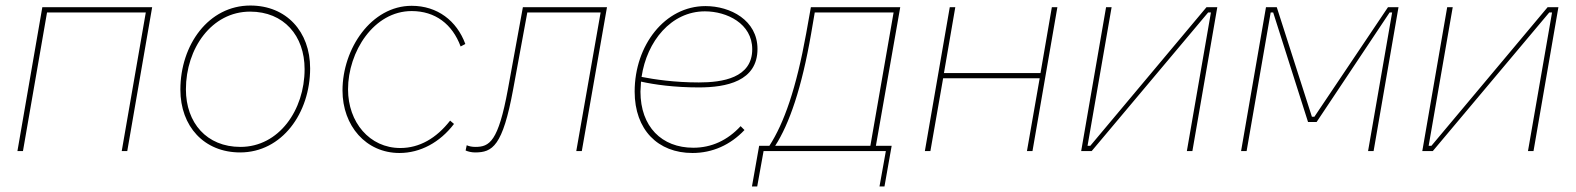

<svg xmlns="http://www.w3.org/2000/svg" viewBox="-20 -546 5696 694"><path d="M43 0H63L150 -501H507L420 0H440L530 -520H133Z M848 5C999 5 1101 -137 1101 -299C1101 -432 1015 -526 885 -526C734 -526 632 -384 632 -222C632 -89 718 5 848 5ZM849 -15C727 -15 652 -102 652 -223C652 -371 745 -504 884 -504C1006 -504 1081 -417 1081 -296C1081 -148 988 -15 849 -15Z M1424 7C1499 7 1570 -31 1621 -98L1607 -110C1557 -46 1496 -11 1427 -11C1316 -11 1238 -104 1238 -223C1238 -359 1331 -506 1468 -506C1553 -506 1615 -459 1645 -378L1662 -387C1631 -471 1561 -525 1468 -525C1322 -525 1218 -370 1218 -219C1218 -91 1303 7 1424 7Z M1697 5C1760 5 1797 -17 1835 -224L1886 -501H2151L2063 0H2083L2174 -520H1870L1816 -224C1781 -33 1749 -15 1698 -15C1687 -15 1676 -17 1667 -21L1663 -2C1672 2 1685 5 1697 5Z M2483 7C2555 7 2620 -22 2671 -76L2657 -90C2610 -39 2552 -12 2486 -12C2372 -12 2295 -88 2295 -215L2297 -251C2346 -240 2418 -230 2506 -230C2605 -230 2718 -252 2718 -369C2718 -473 2620 -524 2530 -524C2383 -524 2274 -382 2274 -215C2274 -77 2358 7 2483 7ZM2299 -268C2318 -397 2406 -505 2528 -505C2607 -505 2699 -461 2699 -368C2699 -264 2591 -248 2506 -248C2418 -248 2345 -259 2299 -268Z M2698 128H2717L2740 0H3182L3159 128H3177L3203 -19H3146L3234 -520H2911L2894 -425C2858 -226 2814 -101 2761 -19H2724ZM2782 -19C2833 -98 2878 -228 2912 -425L2925 -501H3210L3126 -19Z M3782 -520 3741 -282H3392L3433 -520H3413L3323 0H3343L3389 -263H3738L3692 0H3712L3802 -520Z M3888 0H3926L4347 -501H4357L4270 0H4290L4380 -520H4341L3921 -19H3911L3998 -520H3978Z M4466 0H4486L4573 -501H4582L4708 -105H4739L5003 -501H5012L4925 0H4945L5035 -520H4997L4731 -124H4722L4595 -520H4556Z M5121 0H5159L5580 -501H5590L5503 0H5523L5613 -520H5574L5154 -19H5144L5231 -520H5211Z"/></svg>

Font: Fixel Text 20240404 Thin
Style: Italic
Weight: 100
Width: 4
Italic angle: -10°
Designer: AlfaBravo + MacPaw
Foundry: Kyrylo Tkachov, Marchela Mozhyna, Serhii Makarenko, Maria Weinstein, Zakhar Kryvoshyya
Version: Version 1.211;Glyphs 3.2 (3225)